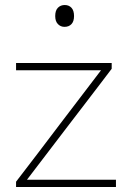

<svg xmlns="http://www.w3.org/2000/svg" viewBox="-20 -745 522 765"><path d="M44 0V-21Q90.5 -82 135.5 -140.5Q180 -199 218.5 -250L382.5 -465H44V-494H425V-471Q404 -443.5 376 -406.5Q347.5 -369.5 317.5 -330Q287 -290.5 260 -255L87.5 -29H442V0ZM237 -638Q221.5 -638 210.8 -649Q200 -660 200 -681Q200 -703.5 210.8 -714.2Q221.5 -725 238 -725Q254.5 -725 264.8 -714Q275 -703 275 -681Q275 -660 264.8 -649Q254.5 -638 237 -638Z"/></svg>

Font: Heraclito Thin
Style: Regular
Weight: 100
Designer: Kostas Bartsokas (font) & Cristiano Sobral (main changes)
Foundry: Kostas Bartsokas (font) & Cristiano Sobral (main changes)
Version: Version 1.00;July 8, 2020;FontCreator 13.0.0.2655 64-bit